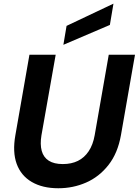

<svg xmlns="http://www.w3.org/2000/svg" viewBox="-20 -992 740 1024"><path d="M291 12Q207 12 149.5 -21.5Q92 -55 69 -118Q46 -181 62 -271L137 -700H277L201 -270Q193 -222 202.5 -187.5Q212 -153 240 -135Q268 -117 315 -117Q361 -117 395.5 -134Q430 -151 453 -185.5Q476 -220 485 -271L560 -700H700L625 -271Q608 -175 558.5 -112Q509 -49 439.5 -18.5Q370 12 291 12ZM318 -753 335 -854 584 -972H585L566 -859Z"/></svg>

Font: DM Sans 28pt ExtraBold
Style: Italic
Weight: 800
Italic angle: -10°
Version: Version 4.004;gftools[0.9.30]